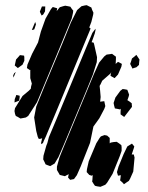

<svg xmlns="http://www.w3.org/2000/svg" viewBox="-20 -723 573 742"><path d="M317 -581 202 -303 157 -195 149 -178 146 -170 139 -166V-172L143 -189L138 -187L130 -186L126 -194L120 -217L112 -269L120 -311L155 -397L222 -557L254 -636L278 -684L295 -699L308 -702L315 -703L325 -698L333 -694L336 -685L341 -674L340 -666L333 -638L325 -617L330 -613L327 -605ZM257 -651 198 -508 123 -328 89 -275 80 -269 70 -267 59 -265 49 -271 41 -275 38 -283 36 -294 38 -305 67 -352 91 -372 99 -380 100 -388 103 -400 97 -421V-449L99 -454L97 -451L84 -460L86 -473L104 -515L127 -559L138 -601L156 -651L177 -688L184 -696L201 -691L199 -680L211 -695L224 -699L232 -701L243 -699L252 -697L258 -688L263 -682L262 -673ZM155 -698 154 -679 147 -667 141 -663 136 -673 134 -678 142 -698ZM103 -607 116 -638 119 -629 114 -614 112 -609ZM355 -502 354 -483 339 -435 315 -376 228 -167 206 -116 191 -91 174 -81 163 -85 156 -88 153 -95 147 -107 148 -121 159 -160 163 -170 164 -174 169 -193 201 -269 311 -534 337 -596 349 -612V-606L346 -593L339 -573L334 -560L342 -558L344 -551ZM364 -266 341 -234 328 -171 292 -80 277 -46 266 -31 251 -28 243 -37 245 -47 246 -50 236 -45 231 -42 219 -45 211 -47 207 -54 200 -66V-79L210 -115L227 -157L315 -369L343 -437L363 -481L383 -505L392 -512L407 -514L413 -515L421 -509L428 -504V-495L427 -476L436 -484L444 -480L451 -476L449 -465L436 -435L423 -421L414 -426L407 -430L409 -441L410 -445L407 -439L383 -418L375 -411L369 -398L365 -391L367 -372L369 -348L367 -330L383 -332L384 -327L387 -313L383 -302ZM507 -463 497 -460 492 -458 487 -468 483 -476 486 -484 490 -497 499 -504 507 -511 513 -502 519 -493 518 -484 517 -472ZM49 -460 37 -470 39 -479 42 -493 52 -504 57 -510 73 -508 74 -502V-488L67 -473ZM31 -432 35 -440 41 -445 35 -430 32 -423ZM460 -271 446 -281V-292L447 -303L444 -300L435 -302L424 -304L421 -315L419 -325L426 -346L445 -372L454 -379L462 -378L472 -376L475 -368L479 -357L477 -349L472 -335V-336L480 -331L489 -324L490 -310ZM37 -340 41 -350 43 -356 48 -355 56 -353V-347L54 -334L41 -329L36 -327ZM443 -120 415 -51 394 -17 387 -9 368 -1 355 -3 347 -5 342 -12 336 -22 337 -27 338 -43 339 -46 334 -44 325 -47 315 -58 316 -69 323 -100 352 -169 365 -190 370 -196 384 -201 394 -199 404 -190V-182V-170V-169L408 -172L419 -174L431 -175L440 -169L449 -162L450 -154V-140ZM495 -60 483 -33 478 -24 469 -18 459 -11 454 -17 444 -26 445 -31 447 -46 436 -44 432 -58 438 -79 458 -128 472 -157 490 -168 499 -157 497 -150 489 -126H497L500 -114Z"/></svg>

Font: Rubik Marker Hatch
Style: Regular
Weight: 400
Designer: Hubert and Fischer, NaN
Foundry: Hubert & Fischer, NaN
Version: Version 2.200